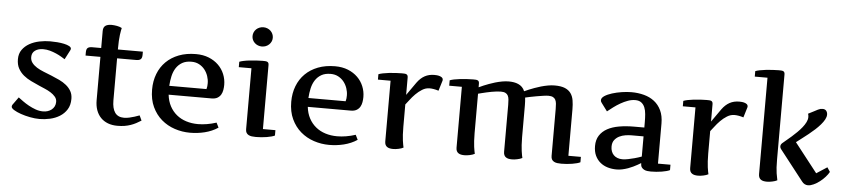

<svg xmlns="http://www.w3.org/2000/svg" viewBox="-44 -1016 5723 1300"><g transform="rotate(5 2817.0 -365.5)"><path d="M94.2 -118.2Q107.4 -108.4 126.2 -94.7Q145 -81.1 167.5 -68.6Q189.9 -56.2 215.1 -47.1Q240.2 -38.1 266.1 -38.1Q282.2 -38.1 297.1 -42.7Q312 -47.4 323.7 -56.6Q335.4 -65.9 342.3 -79.3Q349.1 -92.8 349.1 -109.9Q349.1 -129.9 336.2 -145Q323.2 -160.2 304.4 -171.9Q285.6 -183.6 264.2 -192.6Q242.7 -201.7 226.1 -209Q197.3 -221.7 168.7 -235.4Q140.1 -249 117.4 -267.8Q94.7 -286.6 80.3 -312.5Q65.9 -338.4 65.9 -376Q65.9 -413.6 84.7 -439.9Q103.5 -466.3 133.5 -483.2Q163.6 -500 200.7 -507.6Q237.8 -515.1 273.9 -515.1Q296.4 -515.1 321.5 -513.2Q346.7 -511.2 367.9 -506.6Q389.2 -502 403.1 -494.6Q417 -487.3 417 -477.1Q417 -473.1 414.1 -466.8L380.9 -402.8Q371.6 -408.7 355.7 -418.2Q339.8 -427.7 319.8 -436.5Q299.8 -445.3 277.1 -451.7Q254.4 -458 231 -458Q197.3 -458 175.8 -442.4Q154.3 -426.8 154.3 -397.9Q154.3 -375.5 167 -358.9Q179.7 -342.3 200.4 -329.3Q221.2 -316.4 247.8 -305.9Q274.4 -295.4 302.2 -284.2Q330.1 -272.9 356.7 -260.3Q383.3 -247.6 404.1 -230.7Q424.8 -213.9 437.5 -191.7Q450.2 -169.4 450.2 -139.2Q450.2 -96.2 431.6 -66.9Q413.1 -37.6 383.5 -19.3Q354 -1 317.6 7.1Q281.2 15.1 246.1 15.1Q215.8 15.1 181.6 8.5Q147.5 2 118.7 -8.1Q89.8 -18.1 71 -29.8Q52.2 -41.5 52.2 -51.8Q52.2 -58.1 55.2 -64L94.2 -118.2Z M904.3 -500V-479Q904.3 -457 894.8 -448.5Q885.3 -439.9 864.3 -439.9H734.4V-153.8Q734.4 -99.1 754.4 -71Q774.4 -43 815.4 -43Q833.5 -43 852.5 -47.4Q871.6 -51.8 886.7 -56.6Q901.9 -61.5 911.4 -65.2Q920.9 -68.8 920.4 -67.9L936 -34.2Q918.9 -23.4 901.9 -14.4Q884.8 -5.4 865.7 1.2Q846.7 7.8 824.7 11.5Q802.7 15.1 775.4 15.1Q739.7 15.1 711.2 4.2Q682.6 -6.8 662.6 -27.3Q642.6 -47.9 631.8 -77.6Q621.1 -107.4 621.1 -145V-439.9H520V-461.9Q520 -483.9 529.5 -491.9Q539.1 -500 560.1 -500H621.1V-616.2Q621.1 -629.4 625.2 -638.4Q629.4 -647.5 637.2 -652.6Q645 -657.7 655.3 -659.9Q665.5 -662.1 678.2 -662.1Q686 -662.1 695.6 -661.1Q705.1 -660.2 714.6 -658.4Q724.1 -656.7 732.7 -653.8Q741.2 -650.9 748 -647Q746.6 -640.1 744.1 -628.7Q741.7 -617.2 739.5 -599.6Q737.3 -582 735.8 -557.4Q734.4 -532.7 734.4 -500Z M1355.5 -285.2Q1358.4 -294.9 1359.4 -304.7Q1360.4 -314.5 1360.4 -325.2Q1360.4 -349.1 1352.3 -373.3Q1344.2 -397.5 1328.9 -417Q1313.5 -436.5 1290.8 -448.7Q1268.1 -460.9 1238.8 -460.9Q1201.2 -460.9 1176 -446.5Q1150.9 -432.1 1135 -408Q1119.1 -383.8 1111.8 -351.8Q1104.5 -319.8 1102.5 -285.2ZM988.8 -250Q988.8 -308.1 1007.6 -356.7Q1026.4 -405.3 1061.8 -440.4Q1097.2 -475.6 1148.4 -495.4Q1199.7 -515.1 1264.6 -515.1Q1313.5 -515.1 1352.1 -499.5Q1390.6 -483.9 1417.5 -457.5Q1444.3 -431.2 1458.5 -396.5Q1472.7 -361.8 1472.7 -324.2Q1472.7 -306.6 1469.7 -289.1Q1466.8 -271.5 1458.5 -257.3Q1450.2 -243.2 1435.1 -234.1Q1419.9 -225.1 1395.5 -225.1H1103.5Q1108.4 -181.2 1126.5 -147.5Q1144.5 -113.8 1172.9 -90.6Q1201.2 -67.4 1238.3 -55.7Q1275.4 -43.9 1318.4 -43.9Q1347.7 -43.9 1378.9 -49.1Q1410.2 -54.2 1443.4 -64.9L1459.5 -32.2Q1439.5 -18.6 1416.5 -8.8Q1393.6 1 1369.1 7.1Q1344.7 13.2 1319.3 16.1Q1293.9 19 1269.5 19Q1215.8 19 1165.3 2.2Q1114.7 -14.6 1075.4 -48.3Q1036.1 -82 1012.5 -132.3Q988.8 -182.6 988.8 -250Z M1759.8 -48.8H1844.7V-12.2Q1836.4 -7.8 1822 -3.9Q1807.6 0 1790 2.9Q1772.5 5.9 1753.4 7.3Q1734.4 8.8 1716.8 8.8Q1701.7 8.8 1689 7.1Q1676.3 5.4 1666.7 0.2Q1657.2 -4.9 1651.9 -13.9Q1646.5 -22.9 1646.5 -38.1V-452.1H1560.5V-488.8Q1570.8 -493.2 1589.4 -497.1Q1607.9 -501 1630.1 -503.4Q1652.3 -505.9 1675.5 -507.3Q1698.7 -508.8 1717.8 -508.8Q1728 -508.8 1735.8 -508.3Q1743.7 -507.8 1749 -505.4Q1754.4 -502.9 1757.1 -497.8Q1759.8 -492.7 1759.8 -482.9ZM1634.8 -669.9Q1634.8 -683.6 1640.1 -695.8Q1645.5 -708 1654.8 -716.8Q1664.1 -725.6 1676.8 -730.7Q1689.5 -735.8 1703.6 -735.8Q1717.8 -735.8 1730.5 -730.7Q1743.2 -725.6 1752.4 -716.8Q1761.7 -708 1767.1 -695.8Q1772.5 -683.6 1772.5 -669.9Q1772.5 -656.2 1767.1 -644.5Q1761.7 -632.8 1752.4 -624Q1743.2 -615.2 1730.5 -610.1Q1717.8 -605 1703.6 -605Q1689.5 -605 1676.8 -610.1Q1664.1 -615.2 1654.8 -624Q1645.5 -632.8 1640.1 -644.5Q1634.8 -656.2 1634.8 -669.9Z M2301.3 -285.2Q2304.2 -294.9 2305.2 -304.7Q2306.2 -314.5 2306.2 -325.2Q2306.2 -349.1 2298.1 -373.3Q2290 -397.5 2274.7 -417Q2259.3 -436.5 2236.6 -448.7Q2213.9 -460.9 2184.6 -460.9Q2147 -460.9 2121.8 -446.5Q2096.7 -432.1 2080.8 -408Q2064.9 -383.8 2057.6 -351.8Q2050.3 -319.8 2048.3 -285.2ZM1934.6 -250Q1934.6 -308.1 1953.4 -356.7Q1972.2 -405.3 2007.6 -440.4Q2043 -475.6 2094.2 -495.4Q2145.5 -515.1 2210.4 -515.1Q2259.3 -515.1 2297.9 -499.5Q2336.4 -483.9 2363.3 -457.5Q2390.1 -431.2 2404.3 -396.5Q2418.5 -361.8 2418.5 -324.2Q2418.5 -306.6 2415.5 -289.1Q2412.6 -271.5 2404.3 -257.3Q2396 -243.2 2380.9 -234.1Q2365.7 -225.1 2341.3 -225.1H2049.3Q2054.2 -181.2 2072.3 -147.5Q2090.3 -113.8 2118.7 -90.6Q2147 -67.4 2184.1 -55.7Q2221.2 -43.9 2264.2 -43.9Q2293.5 -43.9 2324.7 -49.1Q2356 -54.2 2389.2 -64.9L2405.3 -32.2Q2385.3 -18.6 2362.3 -8.8Q2339.4 1 2314.9 7.1Q2290.5 13.2 2265.1 16.1Q2239.7 19 2215.3 19Q2161.6 19 2111.1 2.2Q2060.5 -14.6 2021.2 -48.3Q1981.9 -82 1958.3 -132.3Q1934.6 -182.6 1934.6 -250Z M2506.3 -486.8Q2516.6 -491.2 2535.2 -495.1Q2553.7 -499 2575.9 -501.5Q2598.1 -503.9 2621.3 -505.4Q2644.5 -506.8 2663.6 -506.8Q2673.8 -506.8 2681.6 -506.3Q2689.5 -505.9 2694.8 -503.4Q2700.2 -501 2702.9 -495.8Q2705.6 -490.7 2705.6 -481V-363.8L2767.6 -452.1Q2791 -484.4 2819.6 -499.8Q2848.1 -515.1 2884.3 -515.1Q2890.6 -515.1 2900.6 -514.4Q2910.6 -513.7 2920.2 -510.7Q2929.7 -507.8 2936.5 -502.4Q2943.4 -497.1 2943.4 -487.8Q2943.4 -485.4 2943.4 -483.9Q2943.4 -482.4 2942.4 -480L2921.4 -411.1Q2902.8 -417 2887.9 -419.4Q2873 -421.9 2860.4 -421.9Q2834 -421.9 2810.1 -407Q2786.1 -392.1 2766.1 -371.8Q2746.1 -351.6 2730.7 -330.8Q2715.3 -310.1 2705.6 -298.8V-147Q2705.6 -116.7 2707 -93.8Q2708.5 -70.8 2710.7 -53.7Q2712.9 -36.6 2715.3 -25.1Q2717.8 -13.7 2719.2 -6.8Q2712.4 -2.9 2703.9 -0.2Q2695.3 2.4 2685.8 4.6Q2676.3 6.8 2666.7 7.8Q2657.2 8.8 2649.4 8.8Q2636.7 8.8 2626.5 6.6Q2616.2 4.4 2608.4 -1Q2600.6 -6.3 2596.4 -15.4Q2592.3 -24.4 2592.3 -38.1V-450.2H2506.3V-486.8Z M3512.7 -147Q3512.7 -116.7 3514.4 -93.8Q3516.1 -70.8 3518.3 -53.7Q3520.5 -36.6 3522.9 -25.1Q3525.4 -13.7 3526.9 -6.8Q3520 -2.9 3511.2 -0.2Q3502.4 2.4 3492.9 4.6Q3483.4 6.8 3474.1 7.8Q3464.8 8.8 3457 8.8Q3444.3 8.8 3434.1 6.6Q3423.8 4.4 3416 -1Q3408.2 -6.3 3404.1 -15.4Q3399.9 -24.4 3399.9 -38.1V-356.9Q3399.9 -377 3398.4 -392.6Q3397 -408.2 3391.4 -419.2Q3385.7 -430.2 3374.3 -436Q3362.8 -441.9 3342.8 -441.9Q3329.6 -441.9 3313 -439.9Q3296.4 -438 3279.3 -434.8Q3262.2 -431.6 3246.1 -428Q3230 -424.3 3217.3 -421.1Q3204.6 -418 3197 -416Q3189.5 -414.1 3189.9 -414.1V-147Q3189.9 -116.7 3191.4 -93.8Q3192.9 -70.8 3195.1 -53.7Q3197.3 -36.6 3199.7 -25.1Q3202.1 -13.7 3203.6 -6.8Q3196.8 -2.9 3188.2 -0.2Q3179.7 2.4 3170.2 4.6Q3160.6 6.8 3151.1 7.8Q3141.6 8.8 3133.8 8.8Q3121.1 8.8 3110.8 6.6Q3100.6 4.4 3092.8 -1Q3085 -6.3 3080.8 -15.4Q3076.7 -24.4 3076.7 -38.1V-451.2H2990.7V-487.8Q3001 -492.2 3019.5 -496.1Q3038.1 -500 3060.3 -502.4Q3082.5 -504.9 3105.7 -506.3Q3128.9 -507.8 3147.9 -507.8Q3158.2 -507.8 3166 -507.3Q3173.8 -506.8 3179.2 -504.4Q3184.6 -502 3187.3 -496.8Q3189.9 -491.7 3189.9 -481.9V-458Q3189.9 -457.5 3198.5 -461.7Q3207 -465.8 3221.9 -472.2Q3236.8 -478.5 3256.6 -485.8Q3276.4 -493.2 3298.6 -499.8Q3320.8 -506.3 3344.5 -510.7Q3368.2 -515.1 3390.6 -515.1Q3407.7 -515.1 3424.3 -512.5Q3440.9 -509.8 3455.3 -503.4Q3469.7 -497.1 3481.2 -485.8Q3492.7 -474.6 3499 -458Q3499 -457.5 3507.8 -461.7Q3516.6 -465.8 3531.7 -472.2Q3546.9 -478.5 3566.9 -485.8Q3586.9 -493.2 3609.6 -499.8Q3632.3 -506.3 3656 -510.7Q3679.7 -515.1 3702.6 -515.1Q3745.6 -515.1 3772 -504.2Q3798.3 -493.2 3812.5 -473.1Q3826.7 -453.1 3831.3 -425.3Q3835.9 -397.5 3835.9 -363.8V-48.8H3920.9V-12.2Q3912.6 -7.8 3898.2 -3.9Q3883.8 0 3866.2 2.9Q3848.6 5.9 3829.6 7.3Q3810.5 8.8 3793 8.8Q3777.8 8.8 3765.1 7.1Q3752.4 5.4 3742.9 0.2Q3733.4 -4.9 3728 -13.9Q3722.7 -22.9 3722.7 -38.1V-356.9Q3722.7 -377 3721.2 -392.6Q3719.7 -408.2 3714.1 -419.2Q3708.5 -430.2 3697 -436Q3685.5 -441.9 3666 -441.9Q3653.3 -441.9 3631.3 -438.7Q3609.4 -435.5 3585.7 -431.4Q3562 -427.2 3541 -422.9Q3520 -418.5 3509.8 -416Q3512.7 -391.6 3512.7 -363.8Z M4331.5 -43Q4331.5 -43 4325 -38.8Q4318.4 -34.7 4306.9 -28.3Q4295.4 -22 4280 -14.4Q4264.6 -6.8 4246.3 -0.2Q4228 6.3 4208.3 10.7Q4188.5 15.1 4168.5 15.1Q4136.7 15.1 4107.9 6.6Q4079.1 -2 4057.4 -20Q4035.6 -38.1 4022.7 -65.4Q4009.8 -92.8 4009.8 -130.9Q4009.8 -172.9 4028.6 -202.1Q4047.4 -231.4 4080.8 -249.8Q4114.3 -268.1 4160.6 -276.1Q4207 -284.2 4262.7 -284.2H4331.5V-320.8Q4331.5 -349.1 4329.3 -375.2Q4327.1 -401.4 4319.1 -420.9Q4311 -440.4 4295.7 -452.1Q4280.3 -463.9 4254.4 -463.9Q4229.5 -463.9 4204.6 -454.8Q4179.7 -445.8 4155.8 -432.1Q4131.8 -418.5 4109.9 -402.1Q4087.9 -385.7 4069.8 -371.1L4029.8 -424.8Q4022.5 -433.6 4022.5 -442.9Q4022.5 -459 4042.7 -472.2Q4063 -485.4 4093.5 -494.9Q4124 -504.4 4159.2 -509.8Q4194.3 -515.1 4224.6 -515.1Q4269.5 -515.1 4309.6 -504.4Q4349.6 -493.7 4379.6 -470.5Q4409.7 -447.3 4427.2 -410.4Q4444.8 -373.5 4444.8 -320.8V-48.8H4529.8V-12.2Q4521.5 -7.8 4507.1 -3.9Q4492.7 0 4475.1 2.9Q4457.5 5.9 4438.2 7.3Q4418.9 8.8 4401.4 8.8Q4389.6 8.8 4377.4 7.3Q4365.2 5.9 4355.2 0.7Q4345.2 -4.4 4338.6 -13.4Q4332 -22.5 4331.5 -38.1ZM4202.6 -57.1Q4219.7 -57.1 4241.9 -61.8Q4264.2 -66.4 4284.2 -71.8Q4307.6 -78.1 4331.5 -86.9V-224.1H4249.5Q4231 -224.1 4208.7 -220.7Q4186.5 -217.3 4167.2 -207.8Q4147.9 -198.2 4134.8 -181.2Q4121.6 -164.1 4121.6 -136.2Q4121.6 -118.7 4127 -104.2Q4132.3 -89.8 4142.6 -79.3Q4152.8 -68.8 4168 -63Q4183.1 -57.1 4202.6 -57.1Z M4578.6 -486.8Q4588.9 -491.2 4607.4 -495.1Q4626 -499 4648.2 -501.5Q4670.4 -503.9 4693.6 -505.4Q4716.8 -506.8 4735.8 -506.8Q4746.1 -506.8 4753.9 -506.3Q4761.7 -505.9 4767.1 -503.4Q4772.5 -501 4775.1 -495.8Q4777.8 -490.7 4777.8 -481V-363.8L4839.8 -452.1Q4863.3 -484.4 4891.8 -499.8Q4920.4 -515.1 4956.5 -515.1Q4962.9 -515.1 4972.9 -514.4Q4982.9 -513.7 4992.4 -510.7Q5002 -507.8 5008.8 -502.4Q5015.6 -497.1 5015.6 -487.8Q5015.6 -485.4 5015.6 -483.9Q5015.6 -482.4 5014.6 -480L4993.7 -411.1Q4975.1 -417 4960.2 -419.4Q4945.3 -421.9 4932.6 -421.9Q4906.2 -421.9 4882.3 -407Q4858.4 -392.1 4838.4 -371.8Q4818.4 -351.6 4803 -330.8Q4787.6 -310.1 4777.8 -298.8V-147Q4777.8 -116.7 4779.3 -93.8Q4780.8 -70.8 4783 -53.7Q4785.2 -36.6 4787.6 -25.1Q4790 -13.7 4791.5 -6.8Q4784.7 -2.9 4776.1 -0.2Q4767.6 2.4 4758.1 4.6Q4748.5 6.8 4739 7.8Q4729.5 8.8 4721.7 8.8Q4709 8.8 4698.7 6.6Q4688.5 4.4 4680.7 -1Q4672.9 -6.3 4668.7 -15.4Q4664.6 -24.4 4664.6 -38.1V-450.2H4578.6V-486.8Z M5046.4 -692.9V-730Q5056.6 -734.4 5075.4 -738.3Q5094.2 -742.2 5116.2 -744.6Q5138.2 -747.1 5161.4 -748.5Q5184.6 -750 5203.6 -750Q5213.9 -750 5221.7 -749.5Q5229.5 -749 5234.9 -746.6Q5240.2 -744.1 5242.9 -739Q5245.6 -733.9 5245.6 -724.1V-147Q5245.6 -86.9 5251 -53.7Q5256.3 -20.5 5259.8 -6.8Q5252.9 -2.9 5244.1 -0.2Q5235.4 2.4 5225.8 4.6Q5216.3 6.8 5206.8 7.8Q5197.3 8.8 5189.5 8.8Q5177.2 8.8 5166.7 6.6Q5156.2 4.4 5148.7 -1Q5141.1 -6.3 5137 -15.4Q5132.8 -24.4 5132.8 -38.1V-692.9ZM5556.6 -479Q5556.6 -463.4 5547.1 -445.8Q5537.6 -428.2 5521.7 -409.9Q5505.9 -391.6 5485.6 -373Q5465.3 -354.5 5443.6 -337.2Q5421.9 -319.8 5400.9 -304Q5379.9 -288.1 5362.8 -274.9L5517.6 -77.1L5589.8 -124L5609.4 -94.2Q5600.6 -77.6 5584.2 -59.3Q5567.9 -41 5548.1 -25.9Q5528.3 -10.7 5507.3 -1Q5486.3 8.8 5468.8 8.8Q5457.5 8.8 5446.5 3.4Q5435.5 -2 5426.8 -14.2L5266.6 -219.2Q5264.6 -221.7 5263.2 -224.6Q5259.8 -230.5 5259.8 -237.8Q5259.8 -243.2 5262.2 -248.8Q5264.6 -254.4 5270.5 -259.8Q5280.8 -269 5296.9 -282.2Q5313 -295.4 5330.8 -311Q5348.6 -326.7 5366.7 -344.5Q5384.8 -362.3 5399.2 -380.4Q5413.6 -398.4 5422.6 -416.5Q5431.6 -434.6 5431.6 -451.2Q5431.6 -464.4 5427.7 -474.1Q5452.6 -486.3 5467.5 -494.4Q5482.4 -502.4 5491.7 -507.1Q5501 -511.7 5507.8 -513.4Q5514.6 -515.1 5523.4 -515.1Q5540 -515.1 5548.3 -504.6Q5556.6 -494.1 5556.6 -479Z"/></g></svg>

Font: Artifika
Style: Medium
Weight: 500
Designer: Yulya Zhdanova | Cyreal.org
Foundry: Yulya Zhdanova | Cyreal
Version: Version 1.000